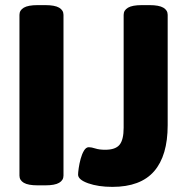

<svg xmlns="http://www.w3.org/2000/svg" viewBox="-20 -722 725 750"><path d="M127 2Q90 2 73 -8Q56 -18 56 -36V-664Q56 -682 73 -692Q90 -702 127 -702H157Q194 -702 211 -692Q228 -682 228 -664V-36Q228 -18 211 -8Q194 2 157 2ZM419 8Q364 8 324.5 -6Q285 -20 285 -40Q285 -48 287.5 -65.5Q290 -83 295 -101.5Q300 -120 308 -133.5Q316 -147 327 -147Q337 -147 352.5 -142Q368 -137 391 -137Q431 -137 447 -156.5Q463 -176 463 -223V-664Q463 -682 480 -692Q497 -702 534 -702H564Q601 -702 618 -692Q635 -682 635 -664V-233Q635 -114 582 -53Q529 8 419 8Z"/></svg>

Font: Asap ExtraBold
Style: Regular
Weight: 800
Designer: Pablo Cosgaya
Foundry: Omnibus-Type
Version: Version 3.001; ttfautohint (v1.8.4.7-5d5b)